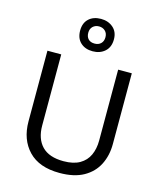

<svg xmlns="http://www.w3.org/2000/svg" viewBox="-142 -1163 1015 1209"><g transform="rotate(15 365.5 -558.5)"><path d="M640 -318Q640 -244 610 -184.5Q580 -125 518.5 -90.5Q457 -56 362 -56Q229 -56 159.5 -128.5Q90 -201 90 -320V-780H180V-317Q180 -230 226.5 -182Q273 -134 367 -134Q432 -134 472.5 -157.5Q513 -181 532 -222.5Q551 -264 551 -318V-780H640ZM365 -850Q316 -850 286 -878Q256 -906 256 -956Q256 -1006 286 -1033.5Q316 -1061 365 -1061Q412 -1061 444 -1033.5Q476 -1006 476 -957Q476 -906 444.5 -878Q413 -850 365 -850ZM365 -900Q390 -900 405.5 -915Q421 -930 421 -956Q421 -982 405 -997Q389 -1012 365 -1012Q341 -1012 325 -997Q309 -982 309 -956Q309 -930 323.5 -915Q338 -900 365 -900Z"/></g></svg>

Font: Noto Sans Malayalam UI
Style: Regular
Weight: 400
Designer: Jelle Bosma - Monotype Design Team
Foundry: Monotype Imaging Inc.
Version: Version 2.104